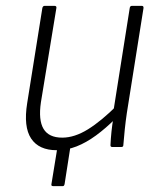

<svg xmlns="http://www.w3.org/2000/svg" viewBox="-20 -503 544 657"><path d="M163 134Q159 134 157 132.5Q155 131 156 127L178 -8L223 -14L201 127Q200 131 198.5 132.5Q197 134 194 134ZM174 11Q113 11 86.5 -29Q60 -69 73 -150L125 -476Q127 -483 133 -483H166Q174 -483 173 -476L120 -153Q111 -92 129 -62Q147 -32 193 -32Q235 -32 281 -60.5Q327 -89 382 -144L376 -98Q342 -64 308.5 -39.5Q275 -15 242 -2Q209 11 174 11ZM364 0Q358 0 358 -6Q359 -29 361.5 -53Q364 -77 368 -100V-122L424 -476Q425 -483 432 -483H465Q472 -483 471 -475L414 -116Q410 -89 407 -60.5Q404 -32 402 -6Q402 0 395 0Z"/></svg>

Font: Sofia Sans Semi Condensed Light
Style: Italic
Weight: 300
Italic angle: -9°
Version: Version 4.100